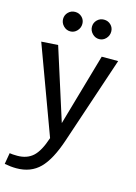

<svg xmlns="http://www.w3.org/2000/svg" viewBox="-141 -778 749 1060"><g transform="rotate(15 233.5 -248.0)"><path d="M49 143Q104 143 138.5 112Q173 81 199 2L14 -500L109 -506L240 -95L358 -506H452L286 -10Q247 108 195.5 159.5Q144 211 62 211Q29 211 -6 204L5 140Q21 143 49 143ZM114 -691Q130 -707 153 -707Q176 -707 192 -691.5Q208 -676 208 -653Q208 -630 192 -613Q176 -596 153.5 -596Q131 -596 114.5 -613Q98 -630 98 -652.5Q98 -675 114 -691ZM279 -691Q295 -707 318 -707Q341 -707 357 -691.5Q373 -676 373 -653Q373 -630 357 -613Q341 -596 318.5 -596Q296 -596 279.5 -613Q263 -630 263 -652.5Q263 -675 279 -691Z"/></g></svg>

Font: Rambla
Style: Regular
Weight: 400
Designer: Martin Sommaruga
Foundry: Martin Sommaruga
Version: Version 1.001